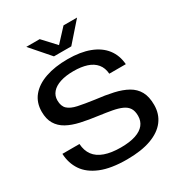

<svg xmlns="http://www.w3.org/2000/svg" viewBox="-216 -1078 1141 1228"><g transform="rotate(-30 354.0 -464.0)"><path d="M362 9Q245 9 170.5 -21.5Q96 -52 60 -105.5Q24 -159 21 -229H147Q150 -179 175 -145Q200 -111 248.5 -94Q297 -77 366 -77Q432 -77 475.5 -91.5Q519 -106 540.5 -133Q562 -160 562 -198Q562 -234 548 -255.5Q534 -277 506 -289.5Q478 -302 437.5 -309.5Q397 -317 345 -324Q275 -333 219 -345.5Q163 -358 123.5 -380Q84 -402 62.5 -438Q41 -474 41 -528Q41 -595 79 -641.5Q117 -688 187 -712.5Q257 -737 352 -737Q446 -737 513 -711.5Q580 -686 617 -638Q654 -590 659 -523H537Q534 -567 510 -596Q486 -625 444.5 -638.5Q403 -652 347 -652Q289 -652 248 -638.5Q207 -625 185.5 -600Q164 -575 164 -541Q164 -498 187 -476.5Q210 -455 257 -445Q304 -435 376 -425Q447 -417 504.5 -404Q562 -391 602.5 -368Q643 -345 664.5 -306.5Q686 -268 686 -207Q686 -140 649 -91.5Q612 -43 540 -17Q468 9 362 9ZM286 -796 163 -937H262L350 -842L438 -937H538L414 -796Z"/></g></svg>

Font: Mona Sans Expanded Medium
Style: Regular
Weight: 500
Width: 7
Designer: Deni Anggara
Foundry: GitHub
Version: Version 2.000